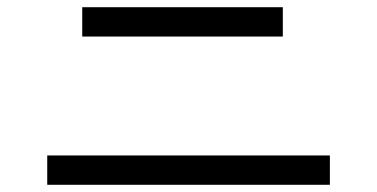

<svg xmlns="http://www.w3.org/2000/svg" viewBox="-20 -640 1040 530"><path d="M207 -539.1V-620.1H760.7V-539.1ZM110.4 -129.9V-210.9H890.6V-129.9Z"/></svg>

Font: Gothic A1 Medium
Style: Regular
Weight: 500
Designer: HanYang I&C Co.,Ltd.
Foundry: HanYang I&C Co.,Ltd.
Version: Version 2.50